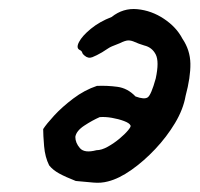

<svg xmlns="http://www.w3.org/2000/svg" viewBox="-20 -408 435 418"><path d="M215 -13Q200 -9 183.5 -10.5Q167 -12 145 -14Q122 -23 108.5 -30.5Q95 -38 87 -48Q78 -66 76 -90Q74 -114 74 -127Q81 -138 98 -156.5Q115 -175 139.5 -193.5Q164 -212 191 -221Q213 -222 235.5 -219Q258 -216 275 -198Q294 -191 301.5 -196Q309 -201 319 -237Q327 -274 319 -289.5Q311 -305 294 -309Q281 -313 273.5 -316.5Q266 -320 259.5 -320Q253 -320 241 -314Q228 -309 223.5 -307Q219 -305 216 -303Q213 -301 202 -294Q190 -287 181 -283.5Q172 -280 164 -287Q160 -290 159 -293.5Q158 -297 154 -299Q145 -303 152 -316.5Q159 -330 178 -345.5Q197 -361 223 -371Q248 -391 279 -388Q310 -385 337 -367Q364 -349 377 -324Q394 -299 394.5 -269.5Q395 -240 384 -199Q379 -170 361 -140Q343 -110 318 -83.5Q293 -57 266 -38Q239 -19 215 -13ZM190 -81Q201 -81 214.5 -88.5Q228 -96 240 -106Q252 -116 259 -124.5Q266 -133 264 -135Q262 -140 250 -144.5Q238 -149 223.5 -151.5Q209 -154 197 -153Q181 -146 163.5 -134.5Q146 -123 144 -110Q144 -97 154 -85.5Q164 -74 190 -81Z"/></svg>

Font: Caveat SemiBold
Style: Regular
Weight: 600
Designer: Pablo Impallari
Foundry: Pablo Impallari
Version: Version 2.000